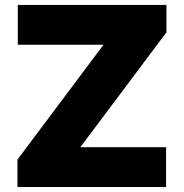

<svg xmlns="http://www.w3.org/2000/svg" viewBox="-20 -747 735 767"><path d="M643.5 0H49.7V-109.4L393.5 -568.2H51.1V-727.3H644.9V-617.9L301.1 -159.1H643.5Z"/></svg>

Font: Linik Sans Black
Style: Regular
Weight: 900
Designer: Fonts by Rasmus Andersson / Changes by Cristiano Sobral with parts from Marc Monis
Foundry: rsms
Version: Version 3.020; ttfautohint (v1.6)